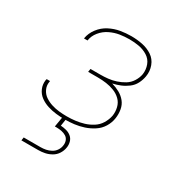

<svg xmlns="http://www.w3.org/2000/svg" viewBox="-177 -659 929 994"><g transform="rotate(30 288.0 -162.0)"><path d="M237 8Q264 8 292 4.5Q320 1 347.5 -8Q375 -17 400.5 -33.5Q426 -50 441.5 -75.5Q457 -101 461 -129Q465 -155 460.5 -181Q456 -207 440.5 -226Q425 -245 403 -257Q381 -269 356 -276Q379 -281 401 -290Q423 -299 443 -314Q463 -329 474 -350.5Q485 -372 489 -395Q495 -428 483.5 -459Q472 -490 445.5 -507.5Q419 -525 386.5 -531.5Q354 -538 320 -538Q288 -538 255.5 -532.5Q223 -527 192 -511Q161 -495 139.5 -466.5Q118 -438 113 -406V-405H134Q138 -434 158 -458.5Q178 -483 206 -496.5Q234 -510 262.5 -514.5Q291 -519 320 -519Q349 -519 377 -514Q405 -509 429 -494Q453 -479 463 -452.5Q473 -426 469 -397Q465 -374 451.5 -352.5Q438 -331 416.5 -318Q395 -305 372 -297.5Q349 -290 325.5 -287.5Q302 -285 279 -285H221L218 -266H276Q302 -266 327 -262.5Q352 -259 375 -250Q398 -241 415.5 -224Q433 -207 439 -182Q445 -157 441 -132Q436 -107 422 -84Q408 -61 385 -46.5Q362 -32 337 -24.5Q312 -17 287 -14Q262 -11 237 -11Q213 -11 190 -13.5Q167 -16 145 -23Q123 -30 104.5 -42.5Q86 -55 76 -76Q66 -97 70 -120Q71 -123 71 -126H51Q50 -123 49 -119Q45 -92 55.5 -68Q66 -44 86.5 -29Q107 -14 132 -6Q157 2 183.5 5Q210 8 237 8ZM96 214H196Q216 214 235.5 210Q255 206 273.5 195.5Q292 185 303.5 167Q315 149 318 129Q321 112 316.5 95Q312 78 299 67Q286 56 269 51.5Q252 47 235 46L242 0H221L210 65H221Q236 65 251 68Q266 71 278 78.5Q290 86 295 100Q300 114 297 130Q295 145 285.5 159Q276 173 261 181Q246 189 230.5 192Q215 195 199 195H99Z"/></g></svg>

Font: Iosevka Sparkle Thin Oblique
Style: Regular
Weight: 100
Italic angle: -9°
Designer: Belleve Invis
Foundry: Belleve Invis
Version: Version 4.5.0; ttfautohint (v1.8.3)